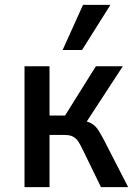

<svg xmlns="http://www.w3.org/2000/svg" viewBox="-20 -771 565 791"><path d="M81 0V-498H184V-295H248L375 -498H486L326 -253L314 -276Q342 -271 357.5 -262Q373 -253 384.5 -235.5Q396 -218 411 -189L508 0H396L322 -152Q312 -173 303.5 -186.5Q295 -200 282 -207.5Q269 -215 246 -215H184V0ZM238 -565 322 -751H435L318 -565Z"/></svg>

Font: Nunito Sans 7pt Condensed SemiBold
Style: Regular
Weight: 600
Width: 3
Designer: Vernon Adams
Foundry: Vernon Adams
Version: Version 3.101;gftools[0.9.27]